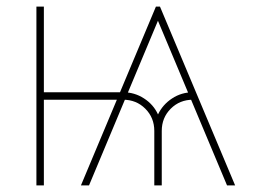

<svg xmlns="http://www.w3.org/2000/svg" viewBox="-20 -559 771 579"><path d="M664.6 0 450.7 -509.8 452.6 -539.1H462.4L689 0ZM89.8 0V-539.1H112.3V0ZM101.1 -258.3V-280.8H349.1V-258.3ZM445.3 0V-164.1Q445.3 -204.1 418.2 -231.2Q391.1 -258.3 351.1 -258.3V-280.8Q385.7 -280.8 414.3 -262.2Q442.9 -243.7 456.5 -213.9Q470.7 -243.7 499 -262.2Q527.3 -280.8 562 -280.8V-258.3Q522 -258.3 494.9 -231.2Q467.8 -204.1 467.8 -164.1V0ZM224.1 0 450.2 -539.1H460.4L461.9 -509.8L248.5 0Z"/></svg>

Font: Inter 18pt Thin
Style: Regular
Weight: 250
Designer: Rasmus Andersson
Foundry: rsms
Version: Version 4.001;git-66647c0bb